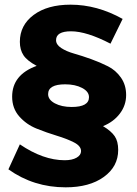

<svg xmlns="http://www.w3.org/2000/svg" viewBox="-20 -714 585 822"><path d="M16 11 65 -96Q165 -28 257 -28Q289 -28 308 -39Q327 -50 327 -67Q327 -89 296.5 -104.5Q266 -120 223 -133Q180 -146 136.5 -163.5Q93 -181 62.5 -215.5Q32 -250 32 -300Q32 -394 137 -432Q96 -454 80.5 -477.5Q65 -501 65 -535Q65 -606 124 -650Q183 -694 282 -694Q396 -694 505 -633L453 -527Q351 -580 284 -580Q220 -580 220 -542Q220 -523 242 -508.5Q264 -494 297.5 -484.5Q331 -475 370 -461Q409 -447 442.5 -430Q476 -413 498 -381.5Q520 -350 520 -307Q520 -263 493 -227.5Q466 -192 421 -174Q456 -153 471 -131Q486 -109 486 -72Q486 -1 424.5 43.5Q363 88 261 88Q124 88 16 11ZM186 -311Q186 -287 215 -271.5Q244 -256 287 -256Q361 -256 361 -298Q361 -322 331.5 -337.5Q302 -353 259 -353Q186 -353 186 -311Z"/></svg>

Font: Trueno
Style: Bd
Weight: 700
Designer: Julieta Ulanovsky
Foundry: Julieta Ulanovsky
Version: Version 3.001b